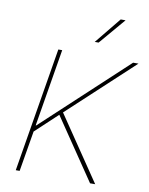

<svg xmlns="http://www.w3.org/2000/svg" viewBox="-102 -1033 861 1106"><g transform="rotate(10 329.0 -480.0)"><path d="M68.2 0 188.9 -727.3H211.6L136.4 -274.1H139.2L626.4 -727.3H657.7L278.4 -375L532.7 0H502.8L259.9 -358L130.7 -237.2L90.9 0ZM387.8 -806.8 512.8 -960.2H541.2L410.5 -806.8Z"/></g></svg>

Font: Inter Thin  BETA
Style: Italic
Weight: 100
Italic angle: -9.39999°
Designer: Rasmus Andersson
Foundry: rsms
Version: Version 3.011;git-f93a4a705